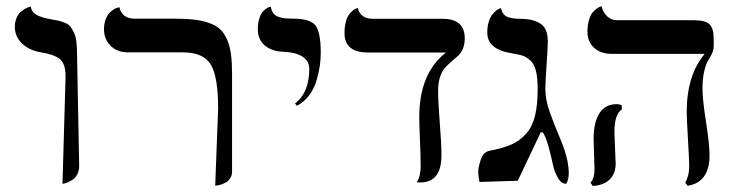

<svg xmlns="http://www.w3.org/2000/svg" viewBox="-20 -580 2338 612"><path d="M179.2 5.9 189 -336.4Q189 -376 171.4 -391.1Q153.8 -406.2 110.8 -413.1Q73.2 -419.4 50.3 -441.4Q27.3 -463.4 27.3 -494.1Q27.3 -509.8 32.5 -522.2Q37.6 -534.7 45.2 -541.3Q52.7 -547.9 60.3 -552.2Q67.9 -556.6 73.2 -557.6L78.1 -559.1Q79.6 -548.8 85.9 -541.3Q92.3 -533.7 103.3 -529.3Q114.3 -524.9 121.3 -522.9Q128.4 -521 140.1 -519Q157.7 -516.1 166 -514.2Q174.3 -512.2 186.3 -507.6Q198.2 -502.9 203.9 -495.8Q209.5 -488.8 215.3 -477.1Q221.2 -465.3 223.4 -447.8Q225.6 -430.2 225.6 -406.2L232.4 -51.3Q232.4 -37.1 227.1 -25.9Q221.7 -14.6 213.9 -9Q206.1 -3.4 198 0.2Q189.9 3.9 184.6 4.9Z M666 11.7 675.3 -234.4Q675.3 -335.9 651.6 -374.5Q627.9 -413.1 563 -413.1H388.2Q353.5 -413.1 332.5 -434.1Q311.5 -455.1 311.5 -486.8Q311.5 -504.4 316.7 -518.1Q321.8 -531.7 328.9 -538.8Q335.9 -545.9 343 -550.3Q350.1 -554.7 355.5 -555.7L360.4 -557.1Q369.1 -520.5 409.2 -520.5H535.2Q572.8 -520.5 599.6 -517.3Q626.5 -514.2 647.9 -506.3Q669.4 -498.5 682.4 -486.1Q695.3 -473.6 704.1 -453.1Q712.9 -432.6 716.3 -406.5Q719.7 -380.4 719.7 -343.8V-33.2Q719.7 -21.5 714.1 -12.5Q708.5 -3.4 700.7 1Q692.9 5.4 685.1 8.1Q677.2 10.7 671.9 11.2Z M926.3 -242.7 920.4 -250.5Q965.8 -284.2 965.8 -360.8Q965.8 -385.3 944.6 -399.2Q923.3 -413.1 886.7 -414.6Q846.2 -416 824 -435.1Q801.8 -454.1 801.8 -486.8Q801.8 -505.9 806.2 -520Q810.5 -534.2 816.4 -541.3Q822.3 -548.3 828.4 -552.5Q834.5 -556.6 838.9 -557.6L843.3 -558.6Q845.2 -545.4 851.8 -537.1Q858.4 -528.8 870.1 -525.4Q881.8 -522 890.4 -521.2Q898.9 -520.5 914.1 -520.5Q967.8 -520.5 985.1 -499.5Q1002.4 -478.5 1002.4 -410.6Q1002.4 -391.1 999.5 -370.8Q996.6 -350.6 989.5 -325Q982.4 -299.3 966.1 -277.1Q949.7 -254.9 926.3 -242.7Z M1376.5 -291Q1376.5 -256.3 1381.8 -188.2Q1387.2 -120.1 1387.2 -85.4Q1387.2 1.5 1319.8 1.5Q1316.9 1.5 1313 1.2Q1309.1 1 1308.1 1Q1320.8 -17.6 1320.8 -49.3Q1320.8 -83 1318.6 -133.8Q1316.4 -184.6 1316.4 -206.5Q1316.4 -346.2 1401.4 -412.6H1153.8Q1078.1 -412.6 1078.1 -474.1Q1078.1 -495.1 1082.5 -511Q1086.9 -526.9 1093.3 -534.7Q1099.6 -542.5 1105.7 -547.4Q1111.8 -552.2 1116.2 -553.2L1120.6 -554.2Q1128.4 -520 1169.4 -520H1391.1Q1461.4 -520 1461.4 -458Q1461.4 -438.5 1455.1 -424.1Q1448.7 -409.7 1439.5 -401.6Q1430.2 -393.6 1418.9 -383.8Q1407.7 -374 1398.4 -364Q1389.2 -354 1382.8 -335.2Q1376.5 -316.4 1376.5 -291Z M1718.3 -296.4Q1718.3 -262.2 1732.2 -223.1Q1746.1 -184.1 1764.4 -141.1Q1782.7 -98.1 1789.1 -65.4Q1793 -43.9 1793 -29.8Q1793 -6.3 1784.7 5.9Q1769 5.9 1758.1 -13.4Q1747.1 -32.7 1741.9 -57.4Q1736.8 -82 1728.5 -112.3Q1720.2 -142.6 1710.4 -158.2H1703.6L1630.4 -3.9L1508.3 0Q1508.3 -1 1506.3 -11.7Q1504.4 -22.5 1504.4 -30.8Q1504.4 -38.1 1505.9 -46.9Q1510.7 -70.3 1518.1 -83.5Q1525.4 -96.7 1541 -99.6Q1583 -107.4 1610.1 -119.4Q1637.2 -131.3 1657 -153.8Q1676.8 -176.3 1685.3 -210.7Q1693.8 -245.1 1693.8 -296.4Q1693.8 -331.5 1688.5 -353.5Q1683.1 -375.5 1670.7 -387Q1658.2 -398.4 1645.8 -402.6Q1633.3 -406.7 1610.8 -410.2Q1533.2 -422.4 1533.2 -476.1Q1533.2 -495.1 1537.8 -510.3Q1542.5 -525.4 1548.8 -533.2Q1555.2 -541 1561.5 -546.1Q1567.9 -551.3 1572.8 -552.7L1577.1 -554.2Q1579.6 -542 1585.9 -534.4Q1592.3 -526.9 1603.3 -524.2Q1614.3 -521.5 1621.6 -520.8Q1628.9 -520 1642.1 -520Q1680.2 -519.5 1703.1 -504.4Q1726.1 -489.3 1726.1 -448.2Q1726.1 -429.7 1722.2 -372.6Q1718.3 -315.4 1718.3 -296.4Z M1938.5 -158.7Q1938.5 -149.4 1940.4 -108.6Q1942.4 -67.9 1942.4 -58.1Q1942.4 -27.3 1923.6 -8.3Q1904.8 10.7 1869.1 12.7L1862.3 2Q1875 -11.7 1875 -40.5Q1875 -49.8 1873.5 -89.1Q1872.1 -128.4 1872.1 -137.7Q1872.1 -189.5 1890.6 -218.8Q1909.2 -248 1945.3 -248Q1955.1 -248 1961.9 -244.1V-231Q1938.5 -215.8 1938.5 -158.7ZM2219.2 -296.4Q2219.2 -263.7 2230.5 -190.9Q2241.7 -118.2 2241.7 -85.4Q2241.7 1 2171.9 12.2L2164.1 2Q2176.8 -19.5 2176.8 -49.3Q2176.8 -70.3 2172.9 -136Q2168.9 -201.7 2168.9 -222.7Q2168.9 -339.8 2226.1 -408.2H1931.2Q1894.5 -408.2 1873.5 -427.7Q1852.5 -447.3 1852.5 -478.5Q1852.5 -499.5 1857.2 -515.6Q1861.8 -531.7 1868.4 -539.6Q1875 -547.4 1881.6 -552.2Q1888.2 -557.1 1892.6 -558.6L1897.5 -559.6Q1901.9 -541 1915 -528.3Q1928.2 -515.6 1946.3 -515.6H2191.9Q2229.5 -515.6 2242.2 -502Q2254.9 -488.3 2254.9 -457.5V-433.6Q2254.9 -420.9 2249.3 -408.9Q2243.7 -397 2237.1 -387.2Q2230.5 -377.4 2224.9 -353.8Q2219.2 -330.1 2219.2 -296.4Z"/></svg>

Font: Libertinage
Style: b
Weight: 400
Designer: OSP
Foundry: OSP
Version: Version 1.0; 2008; OFL relea